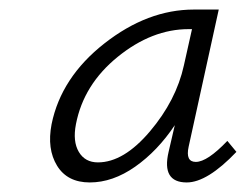

<svg xmlns="http://www.w3.org/2000/svg" viewBox="-20 -685 515 402"><path d="M456 -390 475 -367Q414 -303 371 -303Q318 -303 333 -367L346 -423Q310 -369 263 -336Q216 -303 168 -303Q121 -303 99.5 -338Q78 -373 88 -425Q108 -523 198.5 -594Q289 -665 386 -665H438L375 -378Q368 -346 390 -346Q414 -346 456 -390ZM185 -345Q239 -345 294 -410Q349 -475 365 -548L382 -624H375Q298 -624 226.5 -566Q155 -508 139 -425Q132 -389 145 -367Q158 -345 185 -345Z"/></svg>

Font: EauTestText Semilight
Style: Italic
Weight: 300
Italic angle: -12°
Designer: Christian Thalmann (Catharsis Fonts)
Version: Version 0.001;PS 000.001;hotconv 1.0.88;makeotf.lib2.5.64775